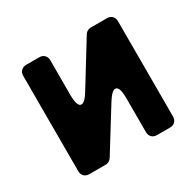

<svg xmlns="http://www.w3.org/2000/svg" viewBox="-117 -642 792 774"><g transform="rotate(-30 279.0 -254.5)"><path d="M58 -33V-476Q58 -491 67 -500Q76 -509 91 -509H151Q166 -509 175 -500Q184 -491 184 -476V-316Q184 -259 204 -259Q220 -259 244 -299L364 -494Q374 -509 392 -509H466Q481 -509 490 -500Q499 -491 499 -476V-33Q499 -18 490 -9Q481 0 466 0H406Q391 0 382 -9Q373 -18 373 -33V-190Q373 -246 353 -246Q337 -246 313 -207L194 -15Q184 0 166 0H91Q76 0 67 -9Q58 -18 58 -33Z"/></g></svg>

Font: Higure Gothic Black
Style: Regular
Weight: 900
Designer: Yoshimichi Ohira
Foundry: Positype
Version: Version 1.000